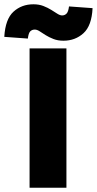

<svg xmlns="http://www.w3.org/2000/svg" viewBox="-66 -876 452 896"><path d="M72 0V-650H244V0ZM230 -686Q204 -686 183.5 -694Q163 -702 147 -712Q131 -722 119 -730Q107 -738 96 -738Q84 -738 75.5 -730Q67 -722 64 -696L-46 -704Q-41 -787 -3 -821.5Q35 -856 90 -856Q116 -856 136.5 -848Q157 -840 173 -830Q189 -820 201.5 -812Q214 -804 224 -804Q236 -804 244.5 -812.5Q253 -821 256 -846L366 -838Q362 -756 323.5 -721Q285 -686 230 -686Z"/></svg>

Font: Mada Black
Style: Regular
Weight: 900
Designer: Khaled Hosny
Version: Version 1.5